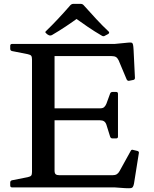

<svg xmlns="http://www.w3.org/2000/svg" viewBox="-20 -972 801 996"><path d="M146 0V-744H263V-87Q263 -73 269 -68Q275 -63 289 -63H563Q577 -63 585.5 -68Q594 -73 600 -84L658 -189Q662 -198 672 -194L693 -189Q703 -186 700 -176L675 -19Q673 -9 669.5 -3Q666 3 657.5 4Q649 5 629 4L573 0ZM563 -254Q554 -254 551 -264L532 -325Q528 -337 520 -342.5Q512 -348 499 -348H263V-410H499Q513 -410 520 -416Q527 -422 532 -434L551 -486Q554 -495 564 -495H583Q592 -495 592 -485V-263Q592 -254 582 -254ZM650 -553Q642 -551 637 -560L595 -660Q589 -672 581 -676.5Q573 -681 559 -681H263V-744H574L646 -751Q658 -752 663 -750.5Q668 -749 670 -740.5Q672 -732 673 -712L680 -568Q680 -558 670 -557ZM42 0Q33 0 33 -10V-25Q33 -35 43 -37L124 -53Q138 -56 142 -61.5Q146 -67 146 -80V-213H263V0ZM33 -734Q33 -744 42 -744H263V-531H146V-664Q146 -677 142 -682.5Q138 -688 124 -691L43 -707Q33 -709 33 -719ZM220 -799Q211 -805 219 -811Q249 -840 280.5 -873.5Q312 -907 345 -945Q352 -952 361 -952H398Q408 -952 414 -945Q448 -907 480 -872.5Q512 -838 543 -809Q550 -803 542 -796Q538 -794 533.5 -791.5Q529 -789 525 -787Q517 -781 508 -787Q470 -809 435 -833Q400 -857 365 -882H389Q356 -858 321.5 -835Q287 -812 251 -791Q243 -786 234 -789Q230 -791 226 -793.5Q222 -796 220 -799Z"/></svg>

Font: Hahmlet Medium
Style: Regular
Weight: 500
Version: Version 1.002